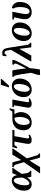

<svg xmlns="http://www.w3.org/2000/svg" viewBox="1811 -2590 991 4654"><g transform="rotate(-90 2307.0 -262.5)"><path d="M496.6 -31.7 490.2 0H352.1Q336.9 -42.5 331.1 -99.6Q295.4 -43.5 257.3 -16.6Q219.2 10.3 171.4 10.3Q98.6 10.3 55.9 -38.1Q13.2 -86.4 13.2 -169.4Q13.2 -257.8 45.4 -326.7Q77.6 -395.5 135.5 -433.6Q193.4 -471.7 262.2 -471.7Q367.2 -471.7 390.6 -346.2L435.5 -459H565.9L562 -439.5Q543.9 -419.9 503.2 -361.1Q462.4 -302.2 418.9 -231.9Q426.3 -162.1 436.8 -114.7Q447.3 -67.4 468.8 -39.1ZM328.6 -264.6Q328.6 -340.8 310.5 -381.8Q292.5 -422.9 261.7 -422.9Q230 -422.9 203.4 -386.2Q176.8 -349.6 159.9 -283.9Q143.1 -218.3 143.1 -154.3Q143.1 -99.1 156 -73.5Q168.9 -47.9 189 -47.9Q223.6 -47.9 257.3 -84.2Q291 -120.6 328.1 -203.1L328.6 -235.4Z M704.1 -178.7 642.1 -384.3Q637.7 -400.4 623.5 -411.1Q609.4 -421.9 581.1 -427.2L586.9 -459H691.4Q700.7 -452.1 710.4 -417L754.9 -244.6Q790 -296.4 851.1 -400.9L885.3 -459H1034.2L1030.8 -439.9Q961.9 -347.2 795.9 -106L869.1 138.2Q876 161.1 887.7 169.9Q899.4 178.7 915.5 181.2L909.7 212.9H819.3Q809.1 204.6 796.9 155.3L744.1 -43Q668.5 67.4 585.9 212.9H438L440.9 196.8Q471.2 155.8 565.4 20Z M1240.2 9.8Q1146.5 9.8 1146.5 -76.2Q1146.5 -89.4 1149.9 -110.8L1202.1 -408.2H1115.7L1074.2 -343.3H1038.6L1067.4 -459H1487.3L1478.5 -408.2H1334L1282.2 -114.7L1279.8 -89.4Q1279.8 -70.8 1288.1 -60.8Q1296.4 -50.8 1311 -50.8Q1333 -50.8 1359.4 -67.9L1375.5 -41.5Q1349.1 -18.1 1312.7 -4.2Q1276.4 9.8 1240.2 9.8Z M1675.3 -38.6Q1727.5 -38.6 1763.4 -112.1Q1799.3 -185.5 1799.3 -280.8Q1799.3 -361.3 1775.9 -408.2Q1726.6 -408.2 1687.7 -379.6Q1648.9 -351.1 1627.4 -298.8Q1606 -246.6 1606 -175.3Q1606 -112.8 1624.5 -75.7Q1643.1 -38.6 1675.3 -38.6ZM1865.7 -408.2 1865.2 -405.3Q1917 -336.4 1917 -254.4Q1917 -178.7 1884.5 -117.4Q1852.1 -56.2 1793.9 -23.2Q1735.8 9.8 1663.1 9.8Q1576.2 9.8 1526.4 -43.2Q1476.6 -96.2 1476.6 -189.9Q1476.6 -315.4 1550.8 -387.2Q1625 -459 1756.3 -459H1930.7L1972.7 -525.4H2010.3L1980.5 -408.2Z M2115.2 9.8Q2072.3 9.8 2048.6 -12.5Q2024.9 -34.7 2024.9 -76.2Q2024.9 -89.4 2028.3 -110.8L2082 -415L2037.1 -426.8L2043 -459H2221.2L2160.6 -114.7L2158.2 -88.9Q2158.2 -50.8 2191.4 -50.8Q2211.9 -50.8 2237.8 -67.9L2253.4 -41.5Q2225.1 -16.6 2186.5 -3.4Q2147.9 9.8 2115.2 9.8Z M2598.1 -305.2Q2598.1 -422.9 2537.1 -422.9Q2506.3 -422.9 2476.3 -385.7Q2446.3 -348.6 2428 -286.1Q2409.7 -223.6 2409.7 -155.8Q2409.7 -99.6 2427.7 -69.1Q2445.8 -38.6 2474.1 -38.6Q2505.4 -38.6 2534.7 -74.7Q2564 -110.8 2581.1 -172.4Q2598.1 -233.9 2598.1 -305.2ZM2462.9 9.8Q2379.9 9.8 2330.1 -42.5Q2280.3 -94.7 2280.3 -182.6Q2280.3 -261.7 2314.5 -328.1Q2348.6 -394.5 2409.9 -432.9Q2471.2 -471.2 2547.9 -471.2Q2630.9 -471.2 2680.7 -418.9Q2730.5 -366.7 2730.5 -278.8Q2730.5 -199.7 2696.3 -133.3Q2662.1 -66.9 2600.8 -28.6Q2539.6 9.8 2462.9 9.8ZM2519.5 -541V-557.1L2579.6 -738.3H2718.8V-720.2L2561.5 -541Z M3178.2 -459Q3180.7 -454.1 3180.7 -433.1Q3180.7 -396.5 3112.8 -272.9L2981.4 -32.2Q2979 18.6 2969.5 94.5Q2960 170.4 2950.2 207.5L2832 212.9L2812 198.7Q2819.8 158.2 2837.9 93Q2856 27.8 2870.1 -7.3Q2857.4 -116.2 2837.4 -229.7Q2817.4 -343.3 2794.9 -416.5L2770 -427.2L2775.9 -459H2927.2Q2938.5 -411.1 2949 -344.2Q2959.5 -277.3 2976.1 -125L3051.3 -274.4Q3072.8 -318.4 3083.3 -345.7Q3093.8 -373 3093.8 -390.1Q3093.8 -404.8 3084.2 -414.6Q3074.7 -424.3 3065.4 -427.2L3071.3 -459Z M3450.2 -289.6 3289.6 0H3146.5L3150.4 -21L3424.8 -489.7L3417 -546.9Q3410.6 -599.1 3395.8 -623.8Q3380.9 -648.4 3352.5 -648.4Q3337.9 -648.4 3327.1 -642.6L3303.7 -602.1H3270L3281.7 -693.8Q3320.3 -704.1 3355 -704.1Q3406.2 -704.1 3434.1 -671.6Q3461.9 -639.2 3474.6 -560.5L3550.8 -81.5Q3557.1 -44.9 3598.6 -31.7L3592.8 0H3487.3Z M3958 -305.2Q3958 -422.9 3897 -422.9Q3866.2 -422.9 3836.2 -385.7Q3806.2 -348.6 3787.8 -286.1Q3769.5 -223.6 3769.5 -155.8Q3769.5 -99.6 3787.6 -69.1Q3805.7 -38.6 3834 -38.6Q3865.2 -38.6 3894.5 -74.7Q3923.8 -110.8 3940.9 -172.4Q3958 -233.9 3958 -305.2ZM3822.8 9.8Q3739.7 9.8 3689.9 -42.5Q3640.1 -94.7 3640.1 -182.6Q3640.1 -261.7 3674.3 -328.1Q3708.5 -394.5 3769.8 -432.9Q3831.1 -471.2 3907.7 -471.2Q3990.7 -471.2 4040.5 -418.9Q4090.3 -366.7 4090.3 -278.8Q4090.3 -199.7 4056.2 -133.3Q4022 -66.9 3960.7 -28.6Q3899.4 9.8 3822.8 9.8Z M4337.9 9.8Q4260.3 9.8 4214.6 -33.4Q4168.9 -76.7 4168.9 -150.4Q4168.9 -191.4 4180.2 -250.7Q4191.4 -310.1 4215.3 -415L4158.2 -427.2L4163.6 -459H4349.6Q4320.3 -316.9 4302.7 -217.3Q4293.5 -157.7 4293.5 -128.4Q4293.5 -86.4 4310.3 -64.2Q4327.1 -42 4357.4 -42Q4407.7 -42 4435.5 -107.4Q4463.4 -172.9 4463.4 -284.2Q4463.4 -333 4452.1 -377.2Q4440.9 -421.4 4423.8 -433.6L4443.8 -470.7Q4510.3 -457 4548.6 -406.2Q4586.9 -355.5 4586.9 -280.8Q4586.9 -144.5 4520.5 -67.4Q4454.1 9.8 4337.9 9.8Z"/></g></svg>

Font: Tinos
Style: Bold Italic
Weight: 700
Italic angle: -16.333°
Designer: Steve Matteson
Foundry: Monotype Imaging Inc.
Version: Version 1.23